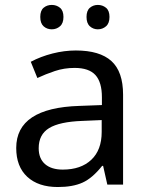

<svg xmlns="http://www.w3.org/2000/svg" viewBox="-20 -750 601 780"><path d="M416 0 398.9 -76.2H395Q355 -25.9 315.2 -8.1Q275.4 9.8 214.8 9.8Q135.7 9.8 90.8 -31.7Q45.9 -73.2 45.9 -148.9Q45.9 -312 303.2 -319.8L394 -323.2V-355Q394 -416 367.7 -445.1Q341.3 -474.1 283.2 -474.1Q240.7 -474.1 202.9 -461.4Q165 -448.7 131.8 -433.1L105 -499Q145.5 -520.5 193.4 -532.7Q241.2 -544.9 288.1 -544.9Q385.3 -544.9 432.6 -502Q480 -459 480 -365.2V0ZM234.9 -61Q308.6 -61 350.8 -100.8Q393.1 -140.6 393.1 -213.9V-262.2L314 -258.8Q221.7 -255.4 179.4 -229.5Q137.2 -203.6 137.2 -147.9Q137.2 -106 162.8 -83.5Q188.5 -61 234.9 -61ZM143.6 -681.2Q143.6 -707 157.2 -718.5Q170.9 -730 190.4 -730Q209.5 -730 223.6 -718.5Q237.8 -707 237.8 -681.2Q237.8 -655.3 223.6 -643.1Q209.5 -630.9 190.4 -630.9Q170.9 -630.9 157.2 -643.1Q143.6 -655.3 143.6 -681.2ZM331.5 -681.2Q331.5 -707 345.2 -718.5Q358.9 -730 377.4 -730Q396.5 -730 410.6 -718.5Q424.8 -707 424.8 -681.2Q424.8 -655.3 410.6 -643.1Q396.5 -630.9 377.4 -630.9Q358.9 -630.9 345.2 -643.1Q331.5 -655.3 331.5 -681.2Z"/></svg>

Font: Noto Sans Southeast Asian
Style: Regular
Weight: 400
Designer: Monotype Design Team
Foundry: Monotype Imaging Inc.
Version: Version 1.06 uh; ttfautohint (v1.4.1)